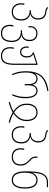

<svg xmlns="http://www.w3.org/2000/svg" viewBox="1494 -2304 1050 4077"><g transform="rotate(90 2018.5 -265.0)"><path d="M49 -185Q49 -228 57 -257H85Q75 -222 75 -185Q75 -113 115 -64Q155 -15 230 -15Q309 -15 348.5 -62Q388 -109 388 -196Q388 -280 338.5 -325Q289 -370 209 -370H194V-395H210Q285 -395 326.5 -436.5Q368 -478 368 -552Q368 -620 333 -656.5Q298 -693 235 -700Q201 -704 177.5 -712.5Q154 -721 130 -743L144 -765Q179 -729 237 -724Q395 -707 395 -552Q395 -480 359.5 -436Q324 -392 266 -384Q331 -374 373 -327Q415 -280 415 -195Q415 -94 367.5 -42Q320 10 230 10Q144 10 96.5 -44.5Q49 -99 49 -185Z M506 50Q506 11 515 -25H543Q533 10 533 50Q533 120 572 167.5Q611 215 685 215Q765 215 805 161.5Q845 108 845 8Q845 -85 794 -134Q743 -183 654 -183H622V-208H655Q740 -208 783 -249Q826 -290 826 -365Q826 -436 789 -473.5Q752 -511 689 -511Q628 -511 593.5 -475.5Q559 -440 559 -378Q559 -365 561 -345H536Q534 -363 534 -377Q534 -453 577.5 -494.5Q621 -536 691 -536Q763 -536 808 -492.5Q853 -449 853 -365Q853 -292 816.5 -248.5Q780 -205 721 -196Q789 -185 830.5 -135Q872 -85 872 8Q872 122 824 181Q776 240 685 240Q598 240 552 187Q506 134 506 50Z M981 47Q981 1 990 -34H1017Q1007 8 1007 47Q1007 126 1051 170.5Q1095 215 1169 215Q1253 215 1292 154Q1331 93 1331 -41V-510L1130 -447Q1163 -431 1182 -396.5Q1201 -362 1201 -313Q1201 -246 1170.5 -206Q1140 -166 1083 -166Q1027 -166 996.5 -207Q966 -248 966 -314Q966 -328 968 -348H995Q992 -333 992 -314Q992 -258 1015.5 -224.5Q1039 -191 1083 -191Q1128 -191 1151 -223.5Q1174 -256 1174 -313Q1174 -365 1151.5 -398Q1129 -431 1092 -436V-459L1336 -536H1357V-41Q1357 104 1312 172Q1267 240 1169 240Q1081 240 1031 188Q981 136 981 47Z M1492 -282Q1492 -414 1520.5 -499Q1549 -584 1599 -636Q1651 -689 1726.5 -721.5Q1802 -754 1909 -770L1913 -745Q1774 -724 1675.5 -665.5Q1577 -607 1541 -478L1542 -475Q1580 -538 1653 -538Q1704 -538 1735.5 -507.5Q1767 -477 1778 -429H1780Q1790 -476 1823 -507Q1856 -538 1905 -538Q1983 -538 2024 -471.5Q2065 -405 2065 -282Q2065 -201 2051 -137Q2037 -73 2007 0H1980Q2010 -75 2024 -140Q2038 -205 2038 -283Q2038 -395 2004.5 -454Q1971 -513 1904 -513Q1850 -513 1820.5 -467Q1791 -421 1791 -339V-266H1765V-339Q1765 -422 1737 -467.5Q1709 -513 1653 -513Q1585 -513 1552 -453.5Q1519 -394 1519 -283Q1519 -205 1533 -139.5Q1547 -74 1577 0H1550Q1520 -72 1506 -137.5Q1492 -203 1492 -282Z M2145 49Q2244 28 2342 -25Q2291 -64 2256.5 -101.5Q2222 -139 2201 -189.5Q2180 -240 2180 -307Q2180 -413 2229 -475.5Q2278 -538 2366 -538Q2453 -538 2502 -475.5Q2551 -413 2551 -307Q2551 -240 2530 -189Q2509 -138 2474.5 -101Q2440 -64 2389 -25Q2491 29 2586 49L2579 74Q2473 51 2366 -10Q2260 50 2152 74ZM2524 -307Q2524 -398 2484.5 -455.5Q2445 -513 2366 -513Q2287 -513 2247 -455.5Q2207 -398 2207 -307Q2207 -221 2246 -159Q2285 -97 2366 -38Q2446 -97 2485 -159Q2524 -221 2524 -307Z M2659 -185Q2659 -228 2667 -257H2695Q2685 -222 2685 -185Q2685 -113 2725 -64Q2765 -15 2840 -15Q2919 -15 2958.5 -62Q2998 -109 2998 -196Q2998 -280 2948.5 -325Q2899 -370 2819 -370H2804V-395H2820Q2895 -395 2936.5 -436.5Q2978 -478 2978 -552Q2978 -620 2943 -656.5Q2908 -693 2845 -700Q2811 -704 2787.5 -712.5Q2764 -721 2740 -743L2754 -765Q2789 -729 2847 -724Q3005 -707 3005 -552Q3005 -480 2969.5 -436Q2934 -392 2876 -384Q2941 -374 2983 -327Q3025 -280 3025 -195Q3025 -94 2977.5 -42Q2930 10 2840 10Q2754 10 2706.5 -44.5Q2659 -99 2659 -185Z M3127 -175Q3127 -210 3135 -254H3163Q3154 -215 3154 -175Q3154 -102 3195 -58.5Q3236 -15 3311 -15Q3385 -15 3427 -55.5Q3469 -96 3469 -180Q3469 -276 3391 -345Q3359 -374 3342 -393Q3325 -412 3314.5 -437.5Q3304 -463 3304 -497V-536H3330V-497Q3330 -466 3339 -445Q3348 -424 3361.5 -409Q3375 -394 3408 -363Q3450 -323 3473 -280.5Q3496 -238 3496 -180Q3496 -87 3448 -38.5Q3400 10 3311 10Q3223 10 3175 -40Q3127 -90 3127 -175Z M3617 -295Q3617 -456 3636.5 -556Q3656 -656 3707.5 -708Q3759 -760 3852 -760H3953V-735H3852Q3781 -735 3738 -701Q3695 -667 3673.5 -598Q3652 -529 3645 -418H3647Q3665 -475 3707 -506.5Q3749 -538 3806 -538Q3895 -538 3939.5 -469Q3984 -400 3984 -265Q3984 -138 3938.5 -64Q3893 10 3801 10Q3711 10 3664 -61Q3617 -132 3617 -295ZM3957 -266Q3957 -513 3806 -513Q3727 -513 3686.5 -450Q3646 -387 3646 -271Q3646 -145 3685 -80Q3724 -15 3801 -15Q3877 -15 3917 -80Q3957 -145 3957 -266Z"/></g></svg>

Font: Noto Sans Georgian Thin Narrow
Style: Regular
Weight: 250
Width: 4
Designer: Monotype Design team
Foundry: Monotype Imaging Inc.
Version: Version 1.000